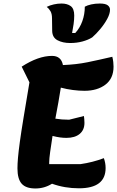

<svg xmlns="http://www.w3.org/2000/svg" viewBox="-20 -1043 664 1089"><path d="M181 26Q127 26 103 -1Q79 -28 79 -88Q79 -113 82 -148Q85 -183 92.5 -238Q100 -293 113.5 -375Q127 -457 147 -576L103 -665Q197 -726 275 -726Q327 -726 337 -674Q413 -677 476.5 -690Q540 -703 617 -721Q621 -705 622.5 -691Q624 -677 624 -665Q624 -598 578 -563Q532 -528 459 -528Q429 -528 393.5 -532.5Q358 -537 325 -546Q319 -508 311 -462Q303 -416 294 -370Q330 -364 372 -364L456 -385Q457 -377 458 -367Q459 -357 459 -346Q459 -306 432 -283.5Q405 -261 357 -261Q339 -261 320.5 -263.5Q302 -266 278 -272Q270 -221 264.5 -181.5Q259 -142 259 -122Q259 -117 259 -112H436Q506 -122 569 -146Q579 -119 579 -90Q579 25 428 25Q347 25 275 -1Q232 26 181 26ZM378 -799Q336 -799 306.5 -814.5Q277 -830 276 -867L275 -939Q275 -965 266 -980Q257 -995 245 -1004Q263 -1013 285 -1018Q307 -1023 329 -1023Q361 -1023 381 -1008.5Q401 -994 401 -955Q401 -932 397.5 -906.5Q394 -881 389 -856H407Q433 -884 447 -923Q461 -962 461 -1005Q475 -1013 497.5 -1018Q520 -1023 546 -1023Q578 -1023 591 -1013Q604 -1003 604 -988Q604 -965 588 -935.5Q572 -906 548.5 -878Q525 -850 503 -831Q481 -817 448.5 -808Q416 -799 378 -799Z"/></svg>

Font: Lemonada SemiBold
Style: Regular
Weight: 600
Designer: Mohamed Gaber (Arabic), Eduardo Tunni (Latin)
Foundry: Kief Type Foundry
Version: Version 4.005; ttfautohint (v1.8.3)